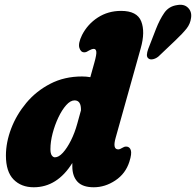

<svg xmlns="http://www.w3.org/2000/svg" viewBox="-20 -781 828 811"><path d="M574.5 -577.5 468.5 -199Q454.5 -150 479.5 -150Q486.5 -150 497.5 -157Q505.5 -162 512 -162Q527.5 -162 532.5 -147Q537.5 -132 526.5 -98Q510.5 -47.5 467.2 -18.8Q424 10 376 10Q329 10 307.2 -13.5Q285.5 -37 285.5 -78Q285.5 -85.5 285.5 -92.5Q221.5 10 122.5 10Q69.5 10 37.2 -23Q5 -56 5 -124Q5 -179.5 27.2 -238Q49.5 -296.5 91.2 -346.5Q133 -396.5 192.5 -427.2Q252 -458 326.5 -458Q345 -458 361.5 -455L378.5 -516Q388.5 -551.5 386.8 -563Q385 -574.5 376.5 -574.5Q368 -574.5 356.5 -568Q351 -564.5 346.2 -562.2Q341.5 -560 336 -560Q321 -560 315.2 -579Q309.5 -598 326.5 -633Q350 -679 393.2 -707Q436.5 -735 491.5 -735Q559 -735 576.5 -690.8Q594 -646.5 574.5 -577.5ZM193 -151Q193 -132.5 198.8 -124.5Q204.5 -116.5 212 -116.5Q228 -116.5 245.8 -136Q263.5 -155.5 279.8 -188Q296 -220.5 306.5 -259L322 -315Q323 -357 295 -357Q277.5 -357 259.5 -336.8Q241.5 -316.5 226.5 -284.8Q211.5 -253 202.2 -217.5Q193 -182 193 -151ZM639 -659Q654.5 -698.5 673.8 -726.5Q693 -754.5 728 -759.5Q757.5 -765 774.2 -748.2Q791 -731.5 787 -705.5Q784 -680.5 768 -660.2Q752 -640 721 -610.5L651.5 -544.5Q641.5 -535 628.8 -531.5Q616 -528 608.5 -533Q600 -538.5 600.5 -549.5Q601 -560.5 606 -574Z"/></svg>

Font: Fraunces 144pt SuperSoft Black
Style: Italic
Weight: 900
Italic angle: -16°
Version: Version 1.000;[b76b70a41]